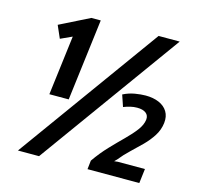

<svg xmlns="http://www.w3.org/2000/svg" viewBox="-106 -838 974 949"><g transform="rotate(15 381.5 -363.5)"><path d="M66 0 591 -727H699L174 0ZM144 -309 182 -614 123 -587 95 -651 247 -727H295L243 -309ZM422 0 427 -45Q459 -91 494.5 -128.2Q530 -165.5 561.5 -196.5Q593 -227.5 614.2 -255.5Q635.5 -283.5 639 -311Q641.5 -333 626 -345Q610.5 -357 581 -357Q564 -357 546.8 -353Q529.5 -349 512 -342L492 -401Q520.5 -415.5 551.2 -420.8Q582 -426 606 -426Q645 -426 674.2 -413.5Q703.5 -401 718.2 -376.8Q733 -352.5 729 -318Q724.5 -282 705.2 -251.8Q686 -221.5 658.8 -194.2Q631.5 -167 603 -140.2Q574.5 -113.5 551 -84L539 -72L557 -74H696L687 0Z"/></g></svg>

Font: Expletus Sans
Style: Bold Italic
Weight: 700
Italic angle: -7°
Version: Version 7.500